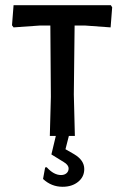

<svg xmlns="http://www.w3.org/2000/svg" viewBox="-20 -521 481 736"><path d="M405 -501 410 -493 404 -416 308 -423H266L263 -159L267 0H244L231 51L264 70Q303 93 303 127Q303 157 279.5 176Q256 195 220 195Q177 195 145 165L153 121L159 120Q186 150 214 150Q227 150 235 143Q243 136 243 125Q243 111 224 100L177 71L194 0H171L175 -150L173 -423H131L32 -416L26 -424L32 -501Z"/></svg>

Font: Alegreya Sans SC Medium
Style: Regular
Weight: 500
Designer: Juan Pablo del Peral
Foundry: Huerta Tipografica
Version: Version 2.001;PS 002.001;hotconv 1.0.88;makeotf.lib2.5.64775